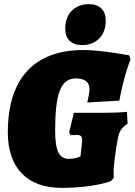

<svg xmlns="http://www.w3.org/2000/svg" viewBox="-20 -902 658 933"><path d="M380 -683C448 -683 494 -730 494 -801C494 -852 465 -882 412 -882C343 -882 297 -835 297 -763C297 -712 326 -683 380 -683ZM279 11C438 11 519 -22 519 -22L533 -38C533 -38 532 -56 532 -76C532 -94 543 -179 552 -226C558 -262 571 -283 600 -301L597 -359C597 -357 529 -354 489 -354H339L316 -259L323 -245C323 -245 338 -246 354 -246C372 -246 379 -240 379 -222C379 -217 379 -211 378 -205L371 -142C371 -142 349 -130 316 -130C267 -130 248 -168 248 -268C248 -450 276 -521 349 -521C391 -521 415 -504 415 -468C415 -450 404 -404 404 -404L560 -413C582 -535 614 -613 614 -613L608 -633C608 -633 469 -659 386 -659C146 -659 18 -520 18 -259C18 -86 112 11 279 11Z"/></svg>

Font: Alegreya SC Black
Style: Italic
Weight: 900
Italic angle: -7°
Designer: Juan Pablo del Peral
Foundry: Huerta Tipografica
Version: Version 2.007;PS 002.007;hotconv 1.0.88;makeotf.lib2.5.64775